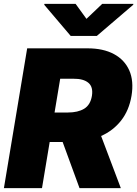

<svg xmlns="http://www.w3.org/2000/svg" viewBox="-31 -979 714 999"><path d="M-10.7 0 110.4 -727.5H424.8Q505.9 -727.5 561.5 -697.8Q617.2 -668 641.6 -612.8Q666 -557.6 653.3 -480.5Q640.6 -404.8 599.4 -352.1Q558.1 -299.3 495.1 -271.5L597.7 0H382.8L294.9 -240.2H227.5L187.5 0ZM351.6 -569.3H282.2L252.9 -393.6H322.3Q374.5 -393.6 407 -413.3Q439.5 -433.1 447.3 -480.5Q454.6 -526.9 428.7 -548.3Q402.8 -569.8 351.6 -569.3ZM362.3 -959 418.9 -880.9 501 -959H663.1L662.1 -954.1L472.7 -792H336.9L199.2 -954.1L200.2 -959Z"/></svg>

Font: Inter Tight Black
Style: Italic
Weight: 900
Italic angle: -9.39999°
Designer: Rasmus Andersson
Foundry: rsms
Version: Version 3.004; ttfautohint (v1.8.4.7-5d5b)